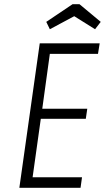

<svg xmlns="http://www.w3.org/2000/svg" viewBox="-20 -893 499 913"><path d="M72 0H363L370 -50H135L174 -328H388L395 -376H181L217 -637H446L454 -687H169ZM325 -873 200 -789 217 -754 333 -816 432 -754 459 -789 358 -873Z"/></svg>

Font: Secuela Light
Style: Italic
Weight: 300
Italic angle: -8°
Designer: Fernando Haro
Foundry: deFharo
Version: Version 1.708